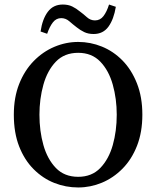

<svg xmlns="http://www.w3.org/2000/svg" viewBox="-20 -813 689 847"><path d="M325 14Q270 14 219.5 -6Q169 -26 128.5 -66.5Q88 -107 64.5 -167Q41 -227 41 -307Q41 -383 64.5 -442.5Q88 -502 128.5 -543.5Q169 -585 220 -606.5Q271 -628 325 -628Q379 -628 429.5 -607.5Q480 -587 520 -546.5Q560 -506 584 -445.5Q608 -385 608 -307Q608 -230 584.5 -170Q561 -110 520.5 -69Q480 -28 429.5 -7Q379 14 325 14ZM325 -33Q385 -33 422.5 -72Q460 -111 477.5 -173Q495 -235 495 -307Q495 -377 477.5 -439.5Q460 -502 422.5 -541Q385 -580 325 -580Q264 -580 226.5 -541Q189 -502 171.5 -439.5Q154 -377 154 -307Q154 -235 171.5 -173Q189 -111 226.5 -72Q264 -33 325 -33ZM159 -674Q167 -729 191 -761Q215 -793 257 -793Q281 -793 298.5 -784.5Q316 -776 333 -762Q348 -751 363.5 -737Q379 -723 399 -723Q422 -723 436.5 -742Q451 -761 461 -793L491 -783Q482 -728 458.5 -695.5Q435 -663 393 -663Q369 -663 351.5 -671.5Q334 -680 319 -692Q302 -705 286 -719Q270 -733 250 -733Q228 -733 213.5 -714.5Q199 -696 188 -664Z"/></svg>

Font: Lisu Bosa Medium
Style: Regular
Weight: 500
Designer: David Morse, Annie Olsen, Victor Gaultney, Frank Grießhammer (Latin)
Foundry: SIL International
Version: Version 2.000